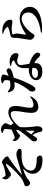

<svg xmlns="http://www.w3.org/2000/svg" viewBox="1543 -2395 914 4040"><g transform="rotate(-90 2000.0 -375.0)"><path d="M658 62C715 62 747 49 747 7C747 -23 716 -55 689 -59C659 -64 609 -57 555 -68C480 -82 432 -115 431 -179C431 -252 467 -293 507 -322C565 -365 668 -377 726 -378C765 -379 801 -377 826 -377C871 -377 890 -394 890 -419C890 -464 818 -487 771 -487C726 -487 680 -469 608 -448C540 -428 418 -389 352 -373C347 -372 345 -375 349 -380C446 -467 606 -584 684 -637C703 -650 729 -656 729 -681C729 -722 643 -790 602 -791C577 -791 573 -771 535 -759C460 -734 364 -713 333 -715C312 -715 292 -756 277 -785L266 -784C256 -766 245 -734 245 -716C244 -661 317 -602 348 -602C378 -602 397 -620 426 -638C460 -659 519 -694 555 -705C576 -713 582 -708 569 -689C526 -623 431 -525 384 -481C327 -426 270 -377 224 -354C198 -340 156 -328 133 -319C108 -310 100 -296 100 -272C100 -240 134 -198 165 -198C203 -198 220 -230 283 -269C324 -294 395 -326 453 -342C468 -347 470 -341 459 -330C416 -290 364 -232 364 -143C364 -46 429 18 521 45C553 55 609 62 658 62Z M1169 -411C1190 -411 1200 -440 1220 -455L1286 -494L1281 -437C1211 -334 1120 -224 1074 -177C1054 -156 1045 -134 1045 -105C1045 -70 1067 -49 1089 -50C1114 -50 1129 -74 1147 -102L1178 -150C1197 -122 1213 -91 1222 -68C1233 -39 1239 -13 1244 14C1248 42 1261 61 1296 61C1334 61 1364 14 1364 -45C1364 -73 1357 -99 1353 -140C1346 -202 1338 -303 1344 -384L1347 -417C1429 -523 1535 -607 1620 -607C1669 -607 1683 -574 1683 -513C1683 -403 1645 -296 1645 -176C1645 -70 1693 -25 1774 -25C1884 -25 1958 -111 1994 -186L1983 -197C1925 -151 1875 -128 1815 -128C1771 -128 1753 -148 1753 -200C1753 -304 1791 -406 1791 -499C1791 -599 1753 -656 1655 -656C1577 -656 1489 -602 1418 -543C1420 -547 1421 -551 1421 -555C1421 -564 1403 -584 1385 -599C1391 -618 1396 -634 1401 -646C1414 -678 1427 -693 1427 -716C1427 -753 1359 -812 1304 -812C1275 -812 1250 -805 1224 -793V-776C1251 -769 1271 -760 1286 -752C1304 -742 1307 -736 1307 -714C1307 -692 1302 -646 1296 -591C1243 -564 1157 -523 1126 -523C1103 -523 1087 -542 1070 -567L1056 -562C1055 -545 1052 -521 1057 -505C1070 -463 1124 -411 1169 -411ZM1272 -294 1270 -131C1269 -112 1261 -109 1247 -121L1193 -173Z M2509 59C2624 59 2692 12 2692 -77L2691 -113C2728 -94 2758 -71 2783 -48C2822 -14 2836 14 2866 14C2889 14 2912 -3 2912 -42C2912 -86 2868 -128 2805 -161C2772 -180 2731 -199 2679 -212C2670 -266 2660 -315 2656 -344C2650 -383 2648 -417 2663 -439C2678 -460 2709 -471 2738 -472C2793 -473 2820 -443 2859 -443C2891 -443 2902 -466 2902 -498C2902 -554 2860 -599 2792 -620C2751 -632 2693 -634 2636 -616L2637 -598C2680 -594 2716 -583 2738 -564C2748 -556 2752 -547 2747 -539C2716 -522 2665 -503 2627 -457C2597 -422 2586 -378 2586 -315L2589 -225L2559 -226C2413 -226 2333 -152 2333 -71C2333 3 2399 59 2509 59ZM2592 -150V-122C2592 -65 2552 -33 2478 -33C2408 -33 2381 -57 2381 -90C2381 -122 2419 -159 2501 -159C2534 -159 2564 -156 2592 -150ZM2225 -525C2247 -525 2270 -526 2295 -529C2251 -400 2183 -299 2117 -219C2099 -197 2093 -178 2093 -154C2093 -120 2112 -87 2146 -87C2174 -87 2194 -113 2219 -152C2294 -272 2354 -442 2388 -544C2455 -558 2517 -578 2552 -600C2569 -611 2583 -624 2583 -646C2583 -678 2554 -694 2531 -694C2518 -694 2495 -675 2422 -651C2451 -737 2461 -768 2441 -784C2420 -799 2386 -810 2347 -810C2320 -810 2285 -800 2266 -790V-776C2276 -772 2294 -765 2310 -753C2327 -740 2335 -728 2335 -707C2334 -683 2330 -655 2323 -624C2293 -618 2258 -613 2229 -613C2165 -613 2133 -637 2091 -669L2076 -661C2104 -550 2142 -525 2225 -525Z M3335 30 3337 50C3588 73 3877 -6 3877 -201C3877 -308 3797 -418 3636 -418C3500 -418 3376 -336 3305 -290C3297 -285 3293 -287 3292 -298C3291 -328 3302 -369 3307 -408C3311 -440 3316 -461 3314 -490C3311 -518 3296 -543 3296 -559C3296 -567 3300 -575 3318 -577C3343 -581 3409 -589 3456 -586C3501 -582 3525 -571 3558 -571C3591 -571 3605 -588 3605 -616C3605 -674 3573 -717 3516 -750C3475 -774 3413 -790 3314 -783L3310 -768C3372 -747 3420 -728 3446 -687C3455 -675 3454 -666 3442 -660C3409 -642 3315 -618 3271 -611C3236 -605 3225 -574 3225 -547C3225 -522 3226 -505 3223 -476C3218 -429 3202 -330 3195 -283C3189 -244 3182 -222 3182 -203C3182 -180 3190 -159 3208 -140C3227 -118 3246 -107 3265 -107C3298 -107 3311 -147 3336 -182C3393 -254 3513 -376 3625 -376C3711 -376 3758 -310 3758 -240C3758 -158 3709 -78 3537 -16C3491 1 3413 20 3335 30Z"/></g></svg>

Font: Source Han Serif CN
Style: Bold
Weight: 700
Designer: Ryoko NISHIZUKA 西塚涼子 (kana & ideographs); Frank Grießhammer (Latin, Greek & Cyrillic); Wenlong ZHANG 张文龙 (bopomofo); San
Foundry: Adobe
Version: Version 2.003;hotconv 1.1.1;makeotfexe 2.6.0